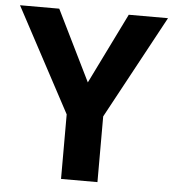

<svg xmlns="http://www.w3.org/2000/svg" viewBox="-52 -762 729 809"><g transform="rotate(5 313.0 -357.0)"><path d="M313 -415 460 -714H626L390 -278V0H236V-273L0 -714H166Z"/></g></svg>

Font: Noto Sans Cherokee
Style: Regular
Weight: 400
Designer: Monotype Design Team
Foundry: Monotype Imaging Inc.
Version: Version 2.001